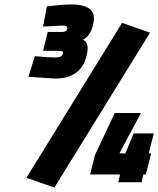

<svg xmlns="http://www.w3.org/2000/svg" viewBox="-20 -821 713 865"><path d="M301 -801C274 -801 238 -798 191 -792C191 -792 174 -701 174 -701C174 -701 260 -706 260 -706C260 -706 260 -706 260 -706C269 -706 275 -705 279 -703C283 -700 284 -695 282 -688C280 -681 272 -677 259 -677C259 -677 195 -677 195 -677C195 -677 174 -592 174 -592C174 -592 240 -592 240 -592C240 -592 240 -592 240 -592C250 -592 257 -591 260 -590C263 -588 264 -584 263 -578C263 -578 263 -578 263 -578C260 -567 249 -562 228 -562C207 -562 177 -564 137 -568C137 -568 108 -475 108 -475C108 -475 227 -467 227 -467C227 -467 227 -467 227 -467C306 -467 353 -501 370 -569C370 -569 370 -569 370 -569C373 -582 375 -593 375 -602C375 -602 375 -602 375 -602C375 -622 368 -635 354 -642C354 -642 354 -642 354 -642C377 -654 392 -677 400 -712C400 -712 400 -712 400 -712C402 -721 403 -730 403 -738C403 -738 403 -738 403 -738C403 -780 369 -801 301 -801C301 -801 301 -801 301 -801ZM656 -674C656 -674 530 -718 530 -718C530 -718 99 -20 99 -20C99 -20 225 24 225 24C225 24 656 -674 656 -674ZM618 0C618 0 626 -35 626 -35C626 -35 637 -35 637 -35C637 -35 661 -130 661 -130C661 -130 650 -130 650 -130C650 -130 673 -220 673 -220C673 -220 582 -220 582 -220C582 -220 545 -130 545 -130C545 -130 518 -130 518 -130C518 -130 615 -312 615 -312C615 -312 497 -312 497 -312C497 -312 408 -123 408 -123C408 -123 386 -35 386 -35C386 -35 521 -35 521 -35C521 -35 513 0 513 0C513 0 618 0 618 0Z"/></svg>

Font: My Font
Style: Bold Italic
Weight: 500
Version: Version 0.001